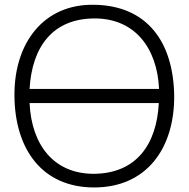

<svg xmlns="http://www.w3.org/2000/svg" viewBox="-20 -785 806 820"><path d="M724 -375C720.8 -607.3 607.3 -761.5 382.3 -764.6C167.7 -768.8 39.6 -603.1 41.7 -375C43.8 -146.9 160.4 15.6 382.3 15.6C603.1 15.6 725 -147.9 724 -375ZM382.3 -706.2C553.1 -707.3 651 -583.3 659.4 -405.2H106.3C116.7 -585.4 205.2 -705.2 382.3 -706.2ZM382.3 -42.7C210.4 -41.7 114.6 -165.6 106.3 -344.8H658.3C649 -165.6 560.4 -44.8 382.3 -42.7Z"/></svg>

Font: Manrope3 Light
Style: Regular
Weight: 300
Designer: Mikhail Sharanda
Foundry: Mikhail Sharanda
Version: Version 3.000;PS 003.000;hotconv 1.0.88;makeotf.lib2.5.64775